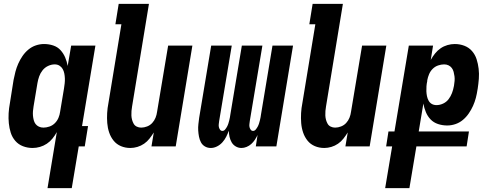

<svg xmlns="http://www.w3.org/2000/svg" viewBox="-20 -755 2540 990"><path d="M204 -97Q219 -97 235 -102.5Q251 -108 263 -120Q275 -132 281.5 -147.5Q288 -163 290 -179L310 -299Q312 -312 313.5 -325Q315 -338 314.5 -351Q314 -364 311.5 -376.5Q309 -389 303 -399.5Q297 -410 286.5 -416.5Q276 -423 262 -423Q245 -423 228 -415Q211 -407 199.5 -392.5Q188 -378 182 -361Q176 -344 173 -326L153 -206Q151 -194 150 -182Q149 -170 150 -158.5Q151 -147 154 -135.5Q157 -124 163.5 -115.5Q170 -107 180.5 -102Q191 -97 204 -97ZM225 215 273 -74Q263 -56 250.5 -40.5Q238 -25 221.5 -14Q205 -3 186 2.5Q167 8 148 8Q122 8 98.5 -1Q75 -10 59 -28.5Q43 -47 35.5 -70.5Q28 -94 25.5 -119.5Q23 -145 24.5 -171Q26 -197 31 -223L50 -343Q54 -364 59.5 -385Q65 -406 74 -426.5Q83 -447 96 -466Q109 -485 126.5 -499.5Q144 -514 165 -521Q186 -528 207 -528Q232 -528 254.5 -520.5Q277 -513 292 -496.5Q307 -480 316 -459Q325 -438 329 -415L347 -520H472L403 -105H434L417 0H386L350 215Z M652 8Q626 8 603.5 -1.5Q581 -11 566 -29.5Q551 -48 543 -71.5Q535 -95 533 -120.5Q531 -146 532.5 -172Q534 -198 539 -223L606 -630H575L592 -735H748L661 -206Q659 -195 658 -183Q657 -171 657.5 -159.5Q658 -148 661 -137Q664 -126 669.5 -116.5Q675 -107 685.5 -102Q696 -97 708 -97Q723 -97 738.5 -103Q754 -109 765 -121Q776 -133 782 -148Q788 -163 790 -179L847 -520H972L886 0H761L773 -72Q763 -56 751 -40.5Q739 -25 723 -14Q707 -3 688.5 2.5Q670 8 652 8Z M1067 8Q1050 8 1036.5 0Q1023 -8 1016 -21.5Q1009 -35 1006 -50.5Q1003 -66 1002 -82.5Q1001 -99 1003 -115.5Q1005 -132 1007 -148L1069 -520H1175L1110 -131Q1109 -123 1108 -115Q1107 -107 1108.5 -100Q1110 -93 1114.5 -86.5Q1119 -80 1127 -80Q1135 -80 1141 -87.5Q1147 -95 1151 -102.5Q1155 -110 1157.5 -118Q1160 -126 1162 -134Q1164 -142 1165.5 -150Q1167 -158 1168 -166L1227 -520H1333L1268 -131Q1267 -123 1266 -115Q1265 -107 1266.5 -100Q1268 -93 1272.5 -86.5Q1277 -80 1285 -80Q1293 -80 1299 -87.5Q1305 -95 1309 -102.5Q1313 -110 1315.5 -118Q1318 -126 1320 -134Q1322 -142 1323.5 -150Q1325 -158 1326 -166L1385 -520H1491L1405 0H1299L1308 -59Q1302 -46 1294 -34Q1286 -22 1275.5 -12.5Q1265 -3 1251.5 2.5Q1238 8 1225 8Q1209 8 1195.5 0Q1182 -8 1174.5 -21Q1167 -34 1163.5 -49.5Q1160 -65 1160 -81Q1154 -65 1146.5 -50Q1139 -35 1127 -21.5Q1115 -8 1099 0Q1083 8 1067 8Z M1652 8Q1626 8 1603.5 -1.5Q1581 -11 1566 -29.5Q1551 -48 1543 -71.5Q1535 -95 1533 -120.5Q1531 -146 1532.5 -172Q1534 -198 1539 -223L1606 -630H1575L1592 -735H1748L1661 -206Q1659 -195 1658 -183Q1657 -171 1657.5 -159.5Q1658 -148 1661 -137Q1664 -126 1669.5 -116.5Q1675 -107 1685.5 -102Q1696 -97 1708 -97Q1723 -97 1738.5 -103Q1754 -109 1765 -121Q1776 -133 1782 -148Q1788 -163 1790 -179L1847 -520H1972L1886 0H1761L1773 -72Q1763 -56 1751 -40.5Q1739 -25 1723 -14Q1707 -3 1688.5 2.5Q1670 8 1652 8Z M1966 215 2002 0H1971L1983 -77H2014L2088 -520H2213L2201 -446Q2211 -464 2223.5 -479.5Q2236 -495 2252 -506Q2268 -517 2287 -522.5Q2306 -528 2325 -528Q2351 -528 2374.5 -519Q2398 -510 2414 -491.5Q2430 -473 2437.5 -449.5Q2445 -426 2448 -400.5Q2451 -375 2449 -349Q2447 -323 2443 -297L2442 -292Q2439 -271 2433.5 -250Q2428 -229 2419 -209Q2410 -189 2397 -170Q2384 -151 2366.5 -136.5Q2349 -122 2328 -115Q2307 -108 2286 -108Q2261 -108 2238.5 -115.5Q2216 -123 2200.5 -139Q2185 -155 2176 -176.5Q2167 -198 2163 -221L2139 -77H2398L2386 0H2127L2091 215ZM2231 -213Q2248 -213 2265 -221Q2282 -229 2293 -243.5Q2304 -258 2310.5 -275Q2317 -292 2320 -309L2321 -314Q2323 -326 2324 -338Q2325 -350 2323.5 -361.5Q2322 -373 2319 -384.5Q2316 -396 2309.5 -404.5Q2303 -413 2293 -418Q2283 -423 2270 -423Q2255 -423 2239 -417.5Q2223 -412 2211 -400Q2199 -388 2192.5 -372.5Q2186 -357 2183 -341V-337Q2180 -324 2179 -310.5Q2178 -297 2178.5 -284.5Q2179 -272 2181.5 -259.5Q2184 -247 2190 -236Q2196 -225 2206.5 -219Q2217 -213 2231 -213Z"/></svg>

Font: Iosevka Extrabold
Style: Italic
Weight: 800
Italic angle: -9°
Monospace: yes
Designer: Belleve Invis
Foundry: Belleve Invis
Version: Version 32.5.0; ttfautohint (v1.8.4)